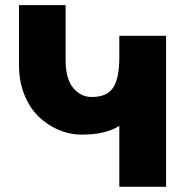

<svg xmlns="http://www.w3.org/2000/svg" viewBox="-20 -720 720 740"><path d="M53.2 -467.8V-700.2H232.9V-487.8Q232.9 -417 261.7 -381.6Q290.5 -346.2 334 -346.2Q392.1 -346.2 416 -382.1Q439.9 -418 439.9 -499V-582H620.1V0H439.9V-234.9Q386.7 -201.2 295.9 -201.2Q249 -201.2 205.3 -219.7Q161.6 -238.3 127.7 -271.7Q93.8 -305.2 73.5 -356.2Q53.2 -407.2 53.2 -467.8Z"/></svg>

Font: LT Superior Black
Style: Regular
Weight: 900
Designer: Daniel Lyons
Foundry: LyonsType
Version: Version 2.005